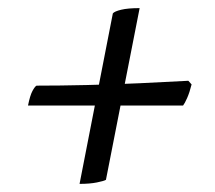

<svg xmlns="http://www.w3.org/2000/svg" viewBox="-20 -510 529 473"><path d="M176 -57 258 -477Q262 -482 278.5 -486Q295 -490 324 -490L241 -67Q236 -64 218.5 -60.5Q201 -57 176 -57ZM49 -250Q54 -275 60 -286Q66 -297 70 -299Q127 -299 193 -300.5Q259 -302 325 -305Q391 -308 444 -311L452 -302Q447 -282 441 -268.5Q435 -255 431 -250Z"/></svg>

Font: Texturina Medium 12pt
Style: Italic
Weight: 400
Italic angle: -11°
Version: Version 1.002